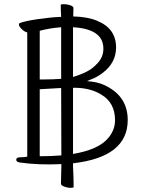

<svg xmlns="http://www.w3.org/2000/svg" viewBox="-20 -785 690 923"><path d="M58 -17Q58 -29 78.5 -29Q99 -29 111 -32V-629Q96 -633 83.5 -646Q71 -659 71 -666Q71 -673 75 -674Q100 -684 161.5 -693Q223 -702 274 -704Q272 -739 272 -761Q272 -765 287.5 -765Q303 -765 318 -759.5Q333 -754 333 -747L332 -706Q403 -704 447 -685Q538 -648 538 -557Q538 -483 473 -434Q445 -413 417 -403L398 -395L418 -393Q465 -388 505 -364Q594 -311 594 -208Q594 -30 331 0V14Q334 68 334 114Q334 118 319 118Q304 118 288.5 112Q273 106 273 98L275 15V4Q162 9 74 -4Q58 -7 58 -17ZM74 -4ZM331 -45Q452 -65 499 -120Q533 -159 533 -207Q533 -290 469 -329Q419 -361 346 -363H331ZM331 -415Q365 -425 395.5 -440Q426 -455 451.5 -484Q477 -513 477 -551Q477 -646 331 -654ZM274 -362 171 -356V-34H176Q227 -34 275 -38ZM189 -403Q235 -403 274 -406V-654Q219 -650 171 -637V-403Z"/></svg>

Font: LXGW WenKai Lite Light
Style: Regular
Weight: 300
Designer: LXGW / Fontworks Inc.
Foundry: LXGW / Fontworks Inc.
Version: Version 1.511; March 25, 2025